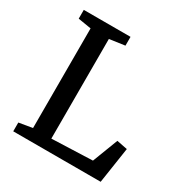

<svg xmlns="http://www.w3.org/2000/svg" viewBox="-171 -879 976 1016"><g transform="rotate(30 317.5 -371.5)"><path d="M48.8 0V-53.7L130.9 -67.4V-676.3L50.8 -689.5V-743.2H336.4V-689.5L242.7 -676.3V-67.4L491.7 -76.7L551.3 -231.9L616.2 -219.2L583 0Z"/></g></svg>

Font: HaufeMerriweather
Style: Regular
Weight: 400
Designer: Eben Sorkin ( eben@eyebytes.com )
Foundry: Eben Sorkin
Version: Version 1.56